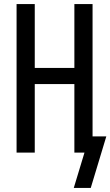

<svg xmlns="http://www.w3.org/2000/svg" viewBox="-20 -755 546 950"><path d="M429 175H345L398 0H348V-339H152V0H62V-735H152V-419H348V-735H438V-80H506Z"/></svg>

Font: Iosevka SS04 Medium
Style: Regular
Weight: 500
Monospace: yes
Designer: Belleve Invis
Foundry: Belleve Invis
Version: Version 19.0.0; ttfautohint (v1.8.4)